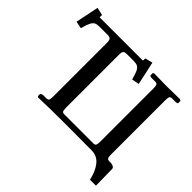

<svg xmlns="http://www.w3.org/2000/svg" viewBox="-195 -899 1253 1253"><g transform="rotate(45 431.0 -273.0)"><path d="M236.8 -569.8Q236.8 -591.8 229.7 -600.3Q222.7 -608.9 204.1 -608.9H127.9Q104.5 -608.9 92 -602.5Q79.6 -596.2 69.6 -576.9Q59.6 -557.6 48.8 -516.1L-1 -525.9L32.2 -687L85.9 -674.8Q83.5 -654.3 87.9 -652.8H483.9Q485.8 -653.3 485.8 -673.8L538.1 -687L573.2 -525.9L522 -516.1Q511.7 -557.6 502 -576.9Q492.2 -596.2 479.5 -602.5Q466.8 -608.9 442.9 -608.9H379.9Q360.8 -608.9 354 -600.8Q347.2 -592.8 347.2 -569.8V-85Q347.2 -57.1 351.8 -49.6Q356.4 -42 371.1 -42H638.2Q653.8 -42 658 -51.3Q662.1 -60.5 662.1 -85V-569.8Q662.1 -594.7 658 -603.8Q653.8 -612.8 637.2 -612.8H607.9Q587.9 -612.8 587.9 -621.1V-640.1L595.2 -646L710.9 -644Q727.1 -644.5 772 -645Q816.9 -645.5 833 -646L844.2 -640.1V-621.1Q844.2 -612.8 824.2 -612.8H793.9Q778.3 -612.8 774.7 -604Q771 -595.2 771 -569.8V-79.1Q771 -62 772 -53.7Q772.9 -45.4 777.6 -39.3Q782.2 -33.2 792 -33.2H808.1Q819.8 -33.2 831.3 -27.1Q842.8 -21 842.8 -11.2L845.2 141.1H790Q777.8 81.1 747.1 40.3Q716.3 -0.5 665 -2Q663.6 -2 570.8 -2.4Q478 -2.9 416 -2.9Q280.3 -2.9 170.9 1L164.1 -5.9V-20Q164.1 -25.4 170.7 -29.3Q177.2 -33.2 187 -33.2H212.9Q228.5 -33.7 232.7 -41.5Q236.8 -49.3 236.8 -77.1Z"/></g></svg>

Font: Common Serif SemiBold
Style: Regular
Weight: 600
Designer: Philipp H. Poll, Khaled Hosny
Foundry: Stefan Peev, Context Ltd.
Version: Version 1.026